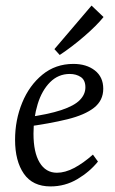

<svg xmlns="http://www.w3.org/2000/svg" viewBox="-20 -655 413 688"><path d="M243 -426Q290 -426 320 -402.5Q350 -379 350 -337Q350 -295 317 -269Q284 -243 221 -227.5Q158 -212 69 -200L73 -234Q153 -245 199.5 -260.5Q246 -276 266 -296.5Q286 -317 286 -342Q286 -368 269.5 -379Q253 -390 230 -390Q189 -390 159.5 -360.5Q130 -331 115 -282Q100 -233 100 -176Q100 -109 122 -72.5Q144 -36 184 -36Q213 -36 245.5 -53Q278 -70 313 -101L331 -76Q301 -39 257 -13Q213 13 161 13Q97 13 65.5 -32.5Q34 -78 34 -154Q34 -225 59.5 -287Q85 -349 132 -387.5Q179 -426 243 -426ZM175 -479 308 -635 351 -594Q327 -564 282.5 -525.5Q238 -487 194 -458Z"/></svg>

Font: Yrsa Light
Style: Italic
Weight: 300
Italic angle: -7.10001°
Designer: Anna Giedrys (Yrsa+Rasa design), David Brezina (Yrsa art-direction, Rasa art-direction, design)
Foundry: Rosetta Type Foundry
Version: Version 2.004